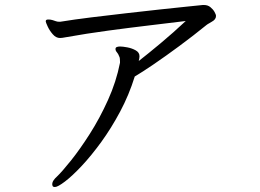

<svg xmlns="http://www.w3.org/2000/svg" viewBox="-20 -702 1040 768"><path d="M796 -682Q811 -682 821.5 -673.5Q832 -665 838 -654.5Q844 -644 844 -638Q844 -624 827 -615Q823 -612 817 -609Q811 -606 806 -602Q753 -559 697.5 -518Q642 -477 595 -445Q548 -413 519 -396Q496 -322 460.5 -255.5Q425 -189 385 -134Q345 -79 307 -38.5Q269 2 240 24Q211 46 200 46Q192 46 190.5 42Q189 38 189 35Q189 27 194.5 19Q200 11 207 5Q228 -15 264 -60Q300 -105 339.5 -167Q379 -229 412 -302Q445 -375 460 -451V-455Q460 -460 459.5 -466.5Q459 -473 457 -476Q453 -487 447.5 -493Q442 -499 442 -506Q442 -512 447.5 -514Q453 -516 460 -516Q471 -516 489.5 -512.5Q508 -509 523 -500.5Q538 -492 538 -477Q538 -470 535 -458Q571 -486 622.5 -529Q674 -572 723 -618Q658 -610 578 -600.5Q498 -591 412.5 -579.5Q327 -568 243 -553Q228 -550 220 -550Q204 -550 191 -565Q178 -580 170.5 -596.5Q163 -613 163 -616Q163 -622 167 -623Q169 -624 174 -624Q182 -624 190.5 -621.5Q199 -619 204 -617Q207 -616 210 -615.5Q213 -615 217 -615H221Q276 -624 345 -632.5Q414 -641 484.5 -649Q555 -657 618.5 -664Q682 -671 727.5 -675.5Q773 -680 791 -682Z"/></svg>

Font: Moon Stars Kai HW
Style: Regular
Weight: 400
Designer: GuiWonder
Version: Version 1.101